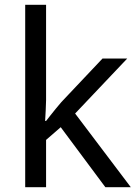

<svg xmlns="http://www.w3.org/2000/svg" viewBox="-20 -780 574 800"><path d="M172 -363Q172 -347 170.5 -321Q169 -295 168 -276H172Q178 -284 190 -299Q202 -314 214.5 -329.5Q227 -345 236 -355L407 -536H510L293 -307L525 0H419L233 -250L172 -197V0H85V-760H172Z"/></svg>

Font: Noto Sans Lao UI
Style: Regular
Weight: 400
Designer: Monotype Design Team
Foundry: Monotype Imaging Inc.
Version: Version 2.000